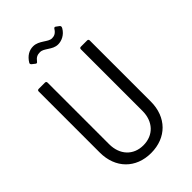

<svg xmlns="http://www.w3.org/2000/svg" viewBox="-265 -986 1088 1088"><g transform="rotate(-45 278.5 -442.5)"><path d="M334 -800C361 -800 395 -814 415 -849C417 -853 418 -856 418 -859C418 -862 416 -865 414 -867L395 -881C390 -885 385 -884 381 -878C367 -855 351 -849 334 -849C317 -849 303 -860 287 -870C268 -882 250 -893 225 -893C194 -893 165 -877 144 -842C141 -837 143 -832 147 -828L166 -813C171 -809 176 -810 180 -816C195 -836 209 -842 229 -842C247 -842 258 -833 276 -822C293 -811 310 -800 334 -800ZM271 8C394 8 476 -75 476 -200V-690C476 -696 472 -700 466 -700H415C409 -700 405 -696 405 -690V-196C405 -111 352 -54 271 -54C191 -54 138 -111 138 -196V-690C138 -696 134 -700 128 -700H77C71 -700 67 -696 67 -690V-200C67 -75 149 8 271 8Z"/></g></svg>

Font: Barlow Semi Condensed
Style: Regular
Weight: 400
Width: 4
Designer: Jeremy Tribby
Foundry: Tribby Type
Version: Version 1.422;hotconv 1.0.109;makeotfexe 2.5.65596